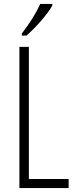

<svg xmlns="http://www.w3.org/2000/svg" viewBox="-20 -951 387 971"><path d="M90.3 -771V-781.2Q151.9 -861.3 183.6 -931.2H244.6V-922.9Q226.6 -890.6 186.5 -844.2Q147.5 -799.8 113.3 -771ZM78.1 0V-713.9H126V-45.9H327.1V0Z"/></svg>

Font: Germano
Style: Regular
Weight: 300
Width: 3
Foundry: Ascender Corporation
Version: Version 1.10; ttfautohint (v1.5)